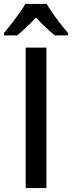

<svg xmlns="http://www.w3.org/2000/svg" viewBox="-44 -956 366 976"><path d="M191.9 0H86.4V-713.9H191.9ZM-23.9 -775.9V-787.6Q0 -816.4 21 -843.8Q42 -871.1 58.6 -894.8Q75.2 -918.5 84.5 -936H193.4Q203.1 -918.9 218.8 -896Q234.4 -873 255.4 -845.5Q276.4 -817.9 302.2 -787.6V-775.9H234.9Q217.3 -790 207.3 -799.3Q197.3 -808.6 185.1 -819.8Q178.2 -826.2 166.5 -838.1Q154.8 -850.1 138.7 -866.7Q122.6 -849.6 112.1 -838.9Q101.6 -828.1 91.8 -819.3Q79.6 -807.6 66.7 -796.1Q53.7 -784.7 43 -775.9Z"/></svg>

Font: Open Sans
Style: Regular
Weight: 600
Width: 3
Foundry: Ascender Corporation
Version: Version 1.000